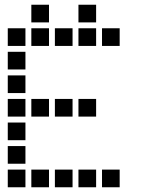

<svg xmlns="http://www.w3.org/2000/svg" viewBox="-20 -808 640 815"><path d="M114 -788Q113 -788 113 -788Q113 -788 113 -787V-714Q113 -713 113 -713Q113 -713 114 -713H187Q188 -713 188 -713Q188 -713 188 -714V-787Q188 -788 188 -788Q188 -788 187 -788ZM314 -788Q313 -788 313 -788Q313 -788 313 -787V-714Q313 -713 313 -713Q313 -713 314 -713H387Q388 -713 388 -713Q388 -713 388 -714V-787Q388 -788 388 -788Q388 -788 387 -788ZM14 -688Q13 -688 13 -688Q13 -688 13 -687V-614Q13 -613 13 -613Q13 -613 14 -613H87Q88 -613 88 -613Q88 -613 88 -614V-687Q88 -688 88 -688Q88 -688 87 -688ZM114 -688Q113 -688 113 -688Q113 -688 113 -687V-614Q113 -613 113 -613Q113 -613 114 -613H187Q188 -613 188 -613Q188 -613 188 -614V-687Q188 -688 188 -688Q188 -688 187 -688ZM214 -688Q213 -688 213 -688Q213 -688 213 -687V-614Q213 -613 213 -613Q213 -613 214 -613H287Q288 -613 288 -613Q288 -613 288 -614V-687Q288 -688 288 -688Q288 -688 287 -688ZM314 -688Q313 -688 313 -688Q313 -688 313 -687V-614Q313 -613 313 -613Q313 -613 314 -613H387Q388 -613 388 -613Q388 -613 388 -614V-687Q388 -688 388 -688Q388 -688 387 -688ZM414 -688Q413 -688 413 -688Q413 -688 413 -687V-614Q413 -613 413 -613Q413 -613 414 -613H487Q488 -613 488 -613Q488 -613 488 -614V-687Q488 -688 488 -688Q488 -688 487 -688ZM14 -588Q13 -588 13 -588Q13 -588 13 -587V-514Q13 -513 13 -513Q13 -513 14 -513H87Q88 -513 88 -513Q88 -513 88 -514V-587Q88 -588 88 -588Q88 -588 87 -588ZM14 -488Q13 -488 13 -488Q13 -488 13 -487V-414Q13 -413 13 -413Q13 -413 14 -413H87Q88 -413 88 -413Q88 -413 88 -414V-487Q88 -488 88 -488Q88 -488 87 -488ZM14 -388Q13 -388 13 -388Q13 -388 13 -387V-314Q13 -313 13 -313Q13 -313 14 -313H87Q88 -313 88 -313Q88 -313 88 -314V-387Q88 -388 88 -388Q88 -388 87 -388ZM114 -388Q113 -388 113 -388Q113 -388 113 -387V-314Q113 -313 113 -313Q113 -313 114 -313H187Q188 -313 188 -313Q188 -313 188 -314V-387Q188 -388 188 -388Q188 -388 187 -388ZM214 -388Q213 -388 213 -388Q213 -388 213 -387V-314Q213 -313 213 -313Q213 -313 214 -313H287Q288 -313 288 -313Q288 -313 288 -314V-387Q288 -388 288 -388Q288 -388 287 -388ZM314 -388Q313 -388 313 -388Q313 -388 313 -387V-314Q313 -313 313 -313Q313 -313 314 -313H387Q388 -313 388 -313Q388 -313 388 -314V-387Q388 -388 388 -388Q388 -388 387 -388ZM14 -288Q13 -288 13 -288Q13 -288 13 -287V-214Q13 -213 13 -213Q13 -213 14 -213H87Q88 -213 88 -213Q88 -213 88 -214V-287Q88 -288 88 -288Q88 -288 87 -288ZM14 -188Q13 -188 13 -188Q13 -188 13 -187V-114Q13 -113 13 -113Q13 -113 14 -113H87Q88 -113 88 -113Q88 -113 88 -114V-187Q88 -188 88 -188Q88 -188 87 -188ZM14 -88Q13 -88 13 -88Q13 -88 13 -87V-14Q13 -13 13 -13Q13 -13 14 -13H87Q88 -13 88 -13Q88 -13 88 -14V-87Q88 -88 88 -88Q88 -88 87 -88ZM114 -88Q113 -88 113 -88Q113 -88 113 -87V-14Q113 -13 113 -13Q113 -13 114 -13H187Q188 -13 188 -13Q188 -13 188 -14V-87Q188 -88 188 -88Q188 -88 187 -88ZM214 -88Q213 -88 213 -88Q213 -88 213 -87V-14Q213 -13 213 -13Q213 -13 214 -13H287Q288 -13 288 -13Q288 -13 288 -14V-87Q288 -88 288 -88Q288 -88 287 -88ZM314 -88Q313 -88 313 -88Q313 -88 313 -87V-14Q313 -13 313 -13Q313 -13 314 -13H387Q388 -13 388 -13Q388 -13 388 -14V-87Q388 -88 388 -88Q388 -88 387 -88ZM414 -88Q413 -88 413 -88Q413 -88 413 -87V-14Q413 -13 413 -13Q413 -13 414 -13H487Q488 -13 488 -13Q488 -13 488 -14V-87Q488 -88 488 -88Q488 -88 487 -88Z"/></svg>

Font: Doto
Style: Bold
Weight: 700
Monospace: yes
Version: Version 1.000